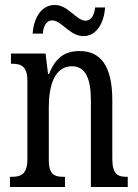

<svg xmlns="http://www.w3.org/2000/svg" viewBox="-20 -751 555 771"><path d="M315 -606C370 -606 398 -662 402 -721H362C359 -694 349 -668 323 -668C287 -668 254 -731 200 -731C143 -731 115 -674 111 -616H152C154 -643 164 -669 190 -669C227 -669 260 -606 315 -606ZM20 0H241V-41H236C201 -41 176 -48 176 -108V-321C176 -405 198 -485 269 -485C325 -485 345 -432 345 -347V0H493V-41H489C454 -41 431 -50 431 -113V-349C431 -486 384 -546 300 -546C242 -546 204 -522 177 -454H173L163 -536H24V-495H29C63 -495 90 -486 90 -427V-113C90 -50 63 -41 27 -41H20Z"/></svg>

Font: Noto Serif Devanagari ExtraCondensed
Style: Regular
Weight: 400
Width: 2
Designer: Universal Thirst, Indian Type Foundry and the Monotype Design Team
Foundry: Monotype Imaging Inc.
Version: Version 2.004